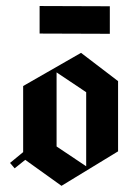

<svg xmlns="http://www.w3.org/2000/svg" viewBox="-20 -602 433 622"><path d="M335.8 -492.5 108.3 -493.3V-582.5L335.8 -581.7ZM27.5 -56.7 12.5 -74.2 55 -109.2V-323.3L242.5 -430.8L362.5 -339.2V-111.7L179.2 0L61.7 -84.2ZM259.2 -63.3V-303.3L163.3 -367.5V-127.5Z"/></svg>

Font: Manufacturing Consent
Style: Regular
Weight: 400
Version: Version 3.000; ttfautohint (v1.8.4.7-5d5b)